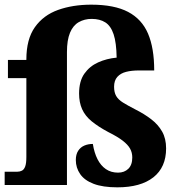

<svg xmlns="http://www.w3.org/2000/svg" viewBox="-20 -793 770 823"><path d="M483 10Q421 10 381.5 -5Q342 -20 323.5 -47Q305 -74 305 -107Q305 -131 315 -146.5Q325 -162 341.5 -169Q358 -176 378 -176Q384 -138 398 -110.5Q412 -83 434 -68Q456 -53 486 -53Q513 -53 530 -69.5Q547 -86 547 -118Q547 -139 537.5 -156Q528 -173 506 -190Q484 -207 444 -227Q401 -250 373 -273Q345 -296 332 -325Q319 -354 319 -392Q319 -445 341.5 -477Q364 -509 400.5 -525.5Q437 -542 480 -546Q479 -610 467 -646Q455 -682 431.5 -697Q408 -712 373 -712Q342 -712 317.5 -698Q293 -684 280 -652.5Q267 -621 267 -570V0H0V-57H55Q65 -57 74 -61.5Q83 -66 88 -79.5Q93 -93 93 -120V-458H14V-536H93V-538Q93 -625 129.5 -676.5Q166 -728 229 -750.5Q292 -773 371 -773Q470 -773 529 -742Q588 -711 614.5 -649Q641 -587 641 -491H575Q544 -491 520.5 -485Q497 -479 483 -463.5Q469 -448 469 -421Q469 -397 478 -381.5Q487 -366 507 -353.5Q527 -341 560 -324Q598 -305 628 -282Q658 -259 675 -229Q692 -199 692 -157Q692 -76 637.5 -33Q583 10 483 10Z"/></svg>

Font: Noto Serif Ethiopic ExtraBold
Style: Regular
Weight: 800
Version: Version 2.102